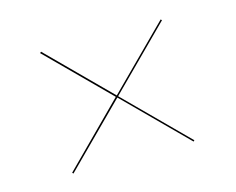

<svg xmlns="http://www.w3.org/2000/svg" viewBox="-55 -608 546 444"><g transform="rotate(-15 218.0 -386.0)"><path d="M69.5 -242 72 -239.5 215.5 -383 359.5 -239 362 -241.5 218 -385.5 361.5 -529 359 -531.5 215.5 -388 72.5 -531 69.5 -528.5 212.5 -385.5Z"/></g></svg>

Font: Bodoni* 48pt Medium
Style: Italic
Weight: 500
Italic angle: -13°
Version: Version 2.3